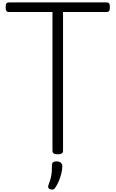

<svg xmlns="http://www.w3.org/2000/svg" viewBox="-20 -1270 962 1599"><path d="M461 15Q417 15 417 -13V-1170H55Q40 -1170 33.5 -1179Q27 -1188 27 -1210Q27 -1233 33.5 -1241.5Q40 -1250 55 -1250H868Q883 -1250 889 -1241.5Q895 -1233 895 -1210Q895 -1188 889 -1179Q883 -1170 868 -1170H505V-13Q505 1 494 8Q483 15 461 15ZM397 306Q385 301 382 292.5Q379 284 384 269Q396 239 402.5 213Q409 187 411 161Q413 135 413 105Q413 88 422.5 81Q432 74 451 74Q474 74 486.5 85Q499 96 499 115Q499 140 491.5 171.5Q484 203 471.5 234Q459 265 443 289Q433 305 423 308Q413 311 397 306Z"/></svg>

Font: Playwrite VN
Style: Regular
Weight: 400
Designer: Veronika Burian, José Scaglione
Foundry: TypeTogether
Version: Version 1.002